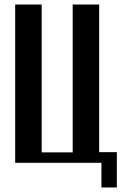

<svg xmlns="http://www.w3.org/2000/svg" viewBox="-20 -719 536 848"><path d="M47 -699H164V-46H301V-699H418V-47H496V109H428V0H47Z"/></svg>

Font: Moniqa ExtBd Paragraph
Style: Regular
Weight: 800
Designer: Rajesh Rajput
Foundry: Rajesh Rajput
Version: Version 1.000